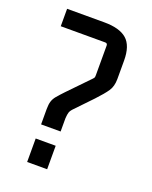

<svg xmlns="http://www.w3.org/2000/svg" viewBox="-123 -706 615 776"><g transform="rotate(20 184.0 -318.5)"><path d="M175 -162H91V-228Q91 -248 95 -261Q99 -274 109 -286Q119 -298 137 -317L224 -407Q229 -412 230 -415Q231 -418 231 -425V-552Q231 -562 221 -562H30V-637H190Q256 -637 287 -610Q318 -583 318 -519V-440Q318 -408 304 -387.5Q290 -367 260 -335L193 -265Q182 -254 179 -245Q176 -236 175 -219ZM176 0H90V-101H176Z"/></g></svg>

Font: Gemunu Libre ExtraLight Medium
Style: Regular
Weight: 500
Version: Version 1.100